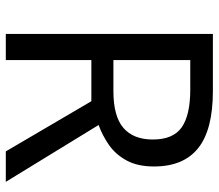

<svg xmlns="http://www.w3.org/2000/svg" viewBox="-66 -739 754 662"><g transform="rotate(90 311.0 -408.0)"><path d="M294 -765Q427 -765 490.5 -714.5Q554 -664 554 -562Q554 -505 533 -467Q512 -429 479.5 -406.5Q447 -384 411 -371L607 -51H502L329 -346H187V-51H97V-765ZM289 -687H187V-422H294Q381 -422 421 -456.5Q461 -491 461 -558Q461 -628 419 -657.5Q377 -687 289 -687Z"/></g></svg>

Font: Noto Sans Tamil UI
Style: Regular
Weight: 400
Designer: Jelle Bosma - Monotype Design Team
Foundry: Monotype Imaging Inc.
Version: Version 2.004; ttfautohint (v1.8.4.7-5d5b)